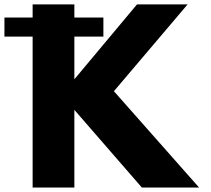

<svg xmlns="http://www.w3.org/2000/svg" viewBox="-84 -845 952 865"><path d="M-64 -680.2V-766.1H63V-825.2H251V-766.1H381.8V-680.2H251V-487.8L533.2 -825.2H761.2L429.2 -434.1L813 0H555.2L251 -350.1V0H63V-680.2Z"/></svg>

Font: Hussar Preview
Style: Bold
Weight: 700
Foundry: Cannot Into Space Fonts, PlusOne Fonts
Version: Version 2.29RC2 "Millennial"